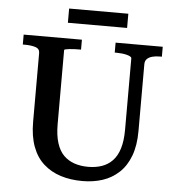

<svg xmlns="http://www.w3.org/2000/svg" viewBox="-58 -917 904 982"><g transform="rotate(5 394.0 -426.5)"><path d="M250 -269Q250 -212 262.5 -172.5Q275 -133 298 -110Q321 -87 353 -76Q385 -65 424 -65Q463 -65 494.5 -76Q526 -87 549 -111Q572 -135 584 -174.5Q596 -214 596 -270V-637Q596 -642 589.5 -646Q583 -650 571.5 -653Q560 -656 546 -657.5Q532 -659 519 -659H509V-710H751V-659H740Q719 -659 702 -654.5Q685 -650 675 -640Q665 -630 665 -613V-270Q665 -196 645 -142.5Q625 -89 588.5 -55Q552 -21 504.5 -5.5Q457 10 401 10Q340 10 289.5 -6Q239 -22 201.5 -55.5Q164 -89 144 -142.5Q124 -196 124 -270V-623Q124 -645 102 -652Q80 -659 48 -659H37V-710H336V-659H327Q315 -659 301 -658.5Q287 -658 275.5 -656.5Q264 -655 257 -653.5Q250 -652 250 -649ZM257 -863H561V-790H257Z"/></g></svg>

Font: Roboto Serif 36pt Medium
Style: Regular
Weight: 500
Designer: Greg Gazdowicz
Foundry: Commercial Type
Version: Version 1.008